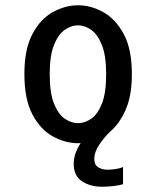

<svg xmlns="http://www.w3.org/2000/svg" viewBox="-20 -532 590 728"><path d="M276 11Q227.5 11 180.5 -14.8Q133.5 -40.5 103 -98Q72.5 -155.5 72.5 -251Q72.5 -346 103 -403.2Q133.5 -460.5 180.5 -486.2Q227.5 -512 276 -512Q324.5 -512 371.2 -486.2Q418 -460.5 449 -403.2Q480 -346 480 -251Q480 -168.5 456 -114.8Q432 -61 395.5 -31Q374 -10 355.8 17.5Q337.5 45 337.5 70.5Q337.5 93.5 352.8 102.5Q368 111.5 387.5 111.5Q402 111.5 419.2 108.8Q436.5 106 446.5 101.5V166.5Q432 171 410 173.5Q388 176 366.5 176Q322.5 176 291 155.5Q259.5 135 259.5 89Q259.5 67.5 267 47.5Q274.5 27.5 286 10.5Q281 11 276 11ZM276 -65Q301 -65 325.5 -81.5Q350 -98 366.2 -138.5Q382.5 -179 382.5 -251Q382.5 -321 366.2 -361.5Q350 -402 325.5 -419Q301 -436 276 -436Q250.5 -436 226 -419.2Q201.5 -402.5 185 -362Q168.5 -321.5 168.5 -251Q168.5 -179 185 -138.5Q201.5 -98 226.2 -81.5Q251 -65 276 -65Z"/></svg>

Font: Trispace SemiCondensed
Style: Regular
Weight: 400
Width: 4
Designer: Tyler Finck
Foundry: Etcetera Type Company
Version: Version 1.210; ttfautohint (v1.8.3)